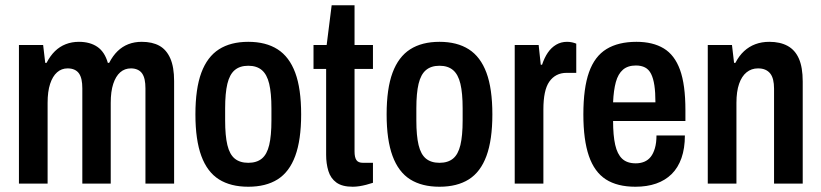

<svg xmlns="http://www.w3.org/2000/svg" viewBox="-20 -698 3120 730"><path d="M52 0V-527H144L152 -459H157Q171 -486 189 -503.5Q207 -521 230 -530Q253 -539 280 -539Q322 -539 350 -520Q378 -501 390 -459H395Q409 -486 427 -503.5Q445 -521 468 -530Q491 -539 519 -539Q559 -539 586 -524Q613 -509 627.5 -476Q642 -443 642 -390V0H533V-362Q533 -381 530 -395Q527 -409 520.5 -418.5Q514 -428 503 -433Q492 -438 478 -438Q454 -438 437 -423Q420 -408 410.5 -379Q401 -350 401 -307V0H293V-362Q293 -381 290 -395Q287 -409 280.5 -418.5Q274 -428 263 -433Q252 -438 237 -438Q214 -438 197 -423Q180 -408 170.5 -379Q161 -350 161 -307V0Z M924 12Q857 12 812.5 -16Q768 -44 745.5 -105Q723 -166 723 -263Q723 -361 745.5 -421.5Q768 -482 812.5 -510.5Q857 -539 924 -539Q991 -539 1035.5 -510.5Q1080 -482 1102.5 -421.5Q1125 -361 1125 -263Q1125 -166 1102.5 -105Q1080 -44 1035.5 -16Q991 12 924 12ZM924 -79Q956 -79 975.5 -95Q995 -111 1003.5 -146.5Q1012 -182 1012 -240V-286Q1012 -344 1003.5 -379.5Q995 -415 975.5 -431.5Q956 -448 924 -448Q892 -448 872.5 -431.5Q853 -415 844.5 -379.5Q836 -344 836 -286V-240Q836 -182 844.5 -146.5Q853 -111 872.5 -95Q892 -79 924 -79Z M1321 12Q1281 12 1259 -4Q1237 -20 1228.5 -48Q1220 -76 1220 -109V-436H1172V-527H1222L1241 -678H1328V-527H1398V-436H1328V-122Q1328 -100 1335 -89.5Q1342 -79 1360 -79H1398V-3Q1386 1 1372.5 4.5Q1359 8 1346 10Q1333 12 1321 12Z M1651 12Q1584 12 1539.5 -16Q1495 -44 1472.5 -105Q1450 -166 1450 -263Q1450 -361 1472.5 -421.5Q1495 -482 1539.5 -510.5Q1584 -539 1651 -539Q1718 -539 1762.5 -510.5Q1807 -482 1829.5 -421.5Q1852 -361 1852 -263Q1852 -166 1829.5 -105Q1807 -44 1762.5 -16Q1718 12 1651 12ZM1651 -79Q1683 -79 1702.5 -95Q1722 -111 1730.5 -146.5Q1739 -182 1739 -240V-286Q1739 -344 1730.5 -379.5Q1722 -415 1702.5 -431.5Q1683 -448 1651 -448Q1619 -448 1599.5 -431.5Q1580 -415 1571.5 -379.5Q1563 -344 1563 -286V-240Q1563 -182 1571.5 -146.5Q1580 -111 1599.5 -95Q1619 -79 1651 -79Z M1937 0V-527H2028L2036 -452H2041Q2050 -479 2063 -498Q2076 -517 2094.5 -528Q2113 -539 2136 -539Q2146 -539 2155 -537Q2164 -535 2171 -532V-421H2134Q2113 -421 2096.5 -412.5Q2080 -404 2068.5 -387.5Q2057 -371 2051.5 -344.5Q2046 -318 2046 -282V0Z M2396 12Q2327 12 2283.5 -16Q2240 -44 2219 -105Q2198 -166 2198 -263Q2198 -363 2219.5 -423.5Q2241 -484 2286 -511.5Q2331 -539 2400 -539Q2462 -539 2503.5 -514Q2545 -489 2565.5 -432.5Q2586 -376 2586 -279V-238H2311Q2311 -183 2319 -147.5Q2327 -112 2345.5 -94.5Q2364 -77 2397 -77Q2415 -77 2429.5 -83Q2444 -89 2454 -101.5Q2464 -114 2470 -134.5Q2476 -155 2476 -183H2584Q2584 -134 2571 -97Q2558 -60 2533.5 -36Q2509 -12 2474.5 0Q2440 12 2396 12ZM2311 -309H2472Q2472 -347 2468 -373.5Q2464 -400 2455.5 -417Q2447 -434 2432.5 -441.5Q2418 -449 2398 -449Q2367 -449 2348.5 -433Q2330 -417 2321.5 -386Q2313 -355 2311 -309Z M2671 0V-527H2763L2771 -459H2776Q2790 -486 2809 -503.5Q2828 -521 2852 -530Q2876 -539 2905 -539Q2946 -539 2974.5 -523.5Q3003 -508 3017.5 -475Q3032 -442 3032 -388V0H2923V-361Q2923 -380 2919.5 -394.5Q2916 -409 2908.5 -418.5Q2901 -428 2889.5 -433Q2878 -438 2862 -438Q2837 -438 2818.5 -423Q2800 -408 2790 -379Q2780 -350 2780 -307V0Z"/></svg>

Font: Archivo SemiBold Condensed
Style: Regular
Weight: 600
Width: 3
Version: Version 2.001